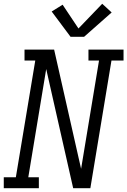

<svg xmlns="http://www.w3.org/2000/svg" viewBox="-33 -998 675 1018"><path d="M-13 0V-58H51L154 -677H97V-735H254L384 -160L397 -103L492 -677H436V-735H622V-677H558L446 0H355L283 -318L212 -632L117 -58H173V0ZM341 -803 241 -937 299 -973 383 -847 509 -978 559 -932 413 -803Z"/></svg>

Font: Iosevka Curly Slab LtExObl
Style: Regular
Weight: 300
Width: 7
Italic angle: -9°
Monospace: yes
Designer: Belleve Invis
Foundry: Belleve Invis
Version: Version 11.1.0; ttfautohint (v1.8.3)